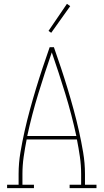

<svg xmlns="http://www.w3.org/2000/svg" viewBox="-20 -981 540 1001"><path d="M17 0V-18H77V-74Q77 -130 86.5 -186.5Q96 -243 108.5 -298.5Q121 -354 136 -409Q151 -464 167.5 -518.5Q184 -573 202 -627Q220 -681 239 -735H261Q280 -681 298 -627Q316 -573 332.5 -518.5Q349 -464 364 -409Q379 -354 391.5 -298.5Q404 -243 413.5 -186.5Q423 -130 423 -74V-18H483V0H343V-18H403V-74Q403 -119 396.5 -164Q390 -209 381 -254H119Q110 -209 103.5 -164Q97 -119 97 -74V-18H157V0ZM378 -272Q354 -383 320.5 -492Q287 -601 250 -708Q213 -601 179.5 -492Q146 -383 122 -272ZM247 -810 233 -820 329 -961 346 -949Z"/></svg>

Font: Iosevka Curly Slab Thin
Style: Regular
Weight: 100
Monospace: yes
Designer: Belleve Invis
Foundry: Belleve Invis
Version: Version 22.1.2; ttfautohint (v1.8.4)